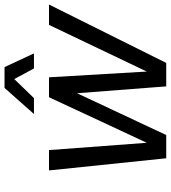

<svg xmlns="http://www.w3.org/2000/svg" viewBox="28 -800 771 868"><g transform="rotate(-90 414.0 -365.5)"><path d="M133 0 78 -530H170L203 -88L409 -530H499L525 -88L736 -530H828L564 0H458L427 -403L238 0ZM333 -598 451 -731H545L607 -598H539L491 -687L405 -598Z"/></g></svg>

Font: Geist Regular
Style: Italic
Weight: 400
Italic angle: -12°
Designer: Basement.studio, Andrés Briganti, Mateo Zaragoza
Foundry: Basement.studio, Vercel, Andrés Briganti, Guido Ferreyra, Mateo Zaragoza
Version: Version 1.500; ttfautohint (v1.8.4.7-5d5b)